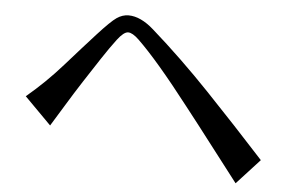

<svg xmlns="http://www.w3.org/2000/svg" viewBox="-46 -696 1105 729"><g transform="rotate(5 506.5 -331.0)"><path d="M53.7 -291Q126 -351.6 188 -421.9Q250 -492.2 299.8 -546.9Q349.6 -601.6 371.1 -616.2Q392.6 -630.9 416 -630.9Q461.9 -630.9 512.7 -585.9Q627 -485.4 739.3 -367.7Q851.6 -250 963.9 -127L876 -31.2Q825.2 -96.7 771.5 -167Q717.8 -237.3 664.1 -305.7Q537.1 -469.7 460.9 -543Q436.5 -566.4 419.9 -566.4Q403.3 -566.4 378.9 -534.2Q354.5 -502 325.2 -457.5Q295.9 -413.1 264.6 -364.7Q233.4 -316.4 205.6 -270.5Q177.7 -224.6 155.3 -188.5Z"/></g></svg>

Font: GenEi LateMin P v2
Style: Medium
Weight: 500
Designer: o_tamon (Modified)
Foundry: o_tamon / Adobe Systems Incorporated / FONT 910 / Philipp H. Poll
Version: Version 2.1;Original Version 1.004